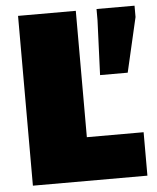

<svg xmlns="http://www.w3.org/2000/svg" viewBox="-51 -732 634 775"><g transform="rotate(-5 266.5 -344.0)"><path d="M51 0V-688H285V-176H515V0ZM360 -421 369 -642V-688H523V-642L472 -421Z"/></g></svg>

Font: Saira Black
Style: Regular
Weight: 900
Designer: Hector Gatti with collaboration of the Omnibus-Type team
Foundry: Omnibus-Type
Version: Version 1.100; ttfautohint (v1.8.3)